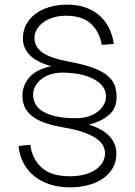

<svg xmlns="http://www.w3.org/2000/svg" viewBox="-20 -746 584 830"><path d="M283 64Q232 64 192 50Q152 36 124 12Q96 -12 80 -44.5Q64 -77 60 -115L111 -120Q119 -58 160.5 -21Q202 16 283 16Q312 16 339 10Q366 4 387 -8.5Q408 -21 421 -40Q434 -59 434 -84Q434 -101 425 -117.5Q416 -134 395.5 -148Q375 -162 341.5 -174Q308 -186 260 -194Q218 -201 184.5 -211.5Q151 -222 127 -238Q103 -254 90 -277Q77 -300 77 -332Q77 -377 107 -411.5Q137 -446 201 -460Q79 -494 79 -580Q79 -613 93 -639.5Q107 -666 132.5 -685.5Q158 -705 193.5 -715.5Q229 -726 271 -726Q315 -726 350 -713.5Q385 -701 410.5 -678.5Q436 -656 451.5 -624.5Q467 -593 472 -556L420 -552Q410 -609 373 -643.5Q336 -678 265 -678Q236 -678 211 -670.5Q186 -663 168 -650Q150 -637 139.5 -619.5Q129 -602 129 -582Q129 -543 164 -518.5Q199 -494 281 -479Q340 -468 379 -454Q418 -440 441.5 -421.5Q465 -403 474.5 -380Q484 -357 484 -327Q484 -277 451 -249Q418 -221 365 -207Q483 -170 483 -81Q483 -44 466 -17Q449 10 421.5 28Q394 46 358 55Q322 64 283 64ZM307 -235Q336 -235 360 -242Q384 -249 401 -262Q418 -275 428 -292Q438 -309 438 -330Q438 -354 424 -372.5Q410 -391 384.5 -404.5Q359 -418 324.5 -425Q290 -432 249 -432Q223 -432 200 -425Q177 -418 160 -405Q143 -392 133 -374.5Q123 -357 123 -337Q123 -315 133 -296.5Q143 -278 165 -264.5Q187 -251 222 -243Q257 -235 307 -235Z"/></svg>

Font: Geist ExtLt
Style: Regular
Weight: 400
Designer: Basement.studio, Andrés Briganti, Mateo Zaragoza
Foundry: Basement.studio, Vercel, Andrés Briganti, Guido Ferreyra, Mateo Zaragoza
Version: Version 1.401